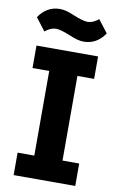

<svg xmlns="http://www.w3.org/2000/svg" viewBox="-99 -965 630 1019"><g transform="rotate(10 216.0 -455.5)"><path d="M292 -762Q260 -762 215 -782Q162 -804 137 -804Q109 -804 78 -779L26 -847Q69 -911 140 -911Q172 -911 217 -891Q270 -869 295 -869Q323 -869 354 -894L406 -826Q363 -762 292 -762ZM50 0V-121H140V-577H50V-698H382V-577H292V-121H382V0Z"/></g></svg>

Font: Anuphan
Style: Bold
Weight: 700
Designer: Mike Abbink, Paul van der Laan, Pieter van Rosmalen, Mint Tantisuwanna
Foundry: Bold Monday; Cadson Demak
Version: Version 3.002;hotconv 1.0.109;makeotfexe 2.5.65596